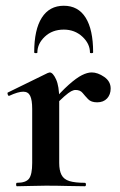

<svg xmlns="http://www.w3.org/2000/svg" viewBox="-20 -648 419 668"><path d="M161 -271 153 -284Q192 -329 219 -353Q246 -377 265 -386.5Q284 -396 299 -396Q320 -396 342.5 -380.5Q365 -365 365 -340Q365 -319 352.5 -305.5Q340 -292 318 -292Q297 -292 286.5 -303Q276 -314 267.5 -324.5Q259 -335 243 -335Q236 -335 227.5 -330.5Q219 -326 203.5 -312.5Q188 -299 161 -271ZM39 0Q36 0 36 -6Q36 -12 39 -12Q70 -12 81 -26.5Q92 -41 92 -81V-269Q92 -300 85 -314.5Q78 -329 61 -329Q52 -329 40 -325.5Q28 -322 13 -315Q9 -313 7 -319Q5 -325 7 -326L146 -394Q152 -396 153 -396Q164 -396 175 -372Q186 -348 186 -303V-81Q186 -55 194 -39.5Q202 -24 221.5 -18Q241 -12 275 -12Q279 -12 279 -6Q279 0 275 0Q248 0 213.5 -1Q179 -2 139 -2Q111 -2 85 -1Q59 0 39 0ZM110 -465Q110 -463 104.5 -463Q99 -463 99 -466Q99 -545 125.5 -586.5Q152 -628 202 -628Q252 -628 278 -586.5Q304 -545 304 -466Q304 -463 298.5 -463Q293 -463 293 -465Q293 -496 266.5 -520.5Q240 -545 202 -545Q162 -545 136 -520.5Q110 -496 110 -465Z"/></svg>

Font: Cormorant Light
Style: Regular
Weight: 300
Designer: Christian Thalmann (Catharsis Fonts)
Foundry: Catharsis Fonts
Version: Version 4.000